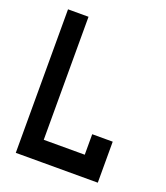

<svg xmlns="http://www.w3.org/2000/svg" viewBox="-130 -790 761 880"><g transform="rotate(20 250.0 -350.0)"><path d="M50 0H450V-100H150V-700H50ZM350 -100H450V-200H350Z"/></g></svg>

Font: Connection Serif
Style: Regular
Weight: 400
Version: Version 0.2